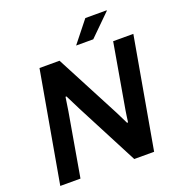

<svg xmlns="http://www.w3.org/2000/svg" viewBox="-152 -993 1036 1117"><g transform="rotate(-20 366.0 -434.0)"><path d="M396 -736H502L633 -865V-868H501ZM30 0H155L223 -392C227 -415 233 -454 236 -477H242C255 -450 277 -406 289 -383L488 0H611L732 -686H607L537 -283C534 -267 530 -234 527 -213L521 -212C510 -234 493 -269 484 -287L275 -686H151Z"/></g></svg>

Font: Archivo SemiBold
Style: Italic
Weight: 600
Italic angle: -10°
Designer: Hector Gatti
Foundry: Omnibus-Type
Version: Version 2.001